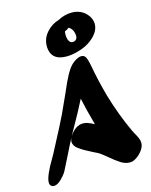

<svg xmlns="http://www.w3.org/2000/svg" viewBox="-150 -1189 979 1248"><g transform="rotate(-15 339.5 -565.5)"><path d="M415 -355Q385 -463 369 -539Q330 -461 266 -349Q261 -338 249 -318Q289 -380 340 -380Q360 -380 379 -372Q395 -366 415 -355ZM636 -255 647 -233Q661 -209 668 -192.5Q675 -176 675 -159Q675 -133 653 -105.5Q631 -78 605 -65Q589 -56 571 -56Q541 -56 511.5 -74.5Q482 -93 441 -128Q412 -152 397 -162Q387 -169 355 -184Q299 -212 268.5 -234Q238 -256 238 -286Q238 -294 245 -310Q226 -276 192 -206Q150 -121 144 -111Q132 -89 105 -62.5Q78 -36 55 -36Q43 -36 34 -45Q27 -52 27 -67Q27 -109 91 -216Q95 -224 104 -239L126 -281Q194 -409 225 -474Q243 -512 277 -588L313 -669Q335 -716 357 -747.5Q379 -779 412 -796Q429 -805 444 -805Q464 -805 473 -786.5Q482 -768 489 -732Q507 -629 539 -514Q580 -375 636 -255ZM456 -1095Q517 -1095 555 -1053Q583 -1021 583 -985Q583 -948 554.5 -914.5Q526 -881 484 -860Q458 -847 421.5 -837.5Q385 -828 352 -828Q262 -828 247 -897Q244 -912 244 -925Q244 -976 278.5 -1016Q313 -1056 364 -1071Q409 -1095 456 -1095ZM409 -1006ZM446 -943Q446 -956 440 -972Q434 -988 421 -999L412 -1005Q398 -994 383 -988Q381 -981 381 -966Q381 -942 389.5 -925Q398 -908 414 -908Q425 -908 432 -913Q446 -921 446 -943Z"/></g></svg>

Font: Sedgwick Ave Display
Style: Regular
Weight: 400
Designer: Kevin Burke, Pedro Vergani
Foundry: Google, Inc.
Version: Version 1.000